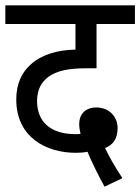

<svg xmlns="http://www.w3.org/2000/svg" viewBox="-20 -642 526 720"><path d="M372 58 439 26C410 -18 390 -53 374 -87C402 -98 421 -119 421 -162C421 -201 393 -239 340 -239C308 -239 277 -221 277 -176C277 -166 279 -152 282 -140C275 -139 269 -139 263 -139C169 -139 119 -186 119 -263C119 -305 135 -335 163 -355C194 -376 234 -386 305 -386H342V-552H486V-622H0V-552H263V-456C196 -455 136 -437 96 -401C63 -372 41 -330 41 -269C41 -126 155 -69 264 -69C279 -69 295 -70 308 -73C323 -37 347 13 372 58Z"/></svg>

Font: Noto Sans Devanagari UI SemiCondensed
Style: Regular
Weight: 400
Width: 4
Designer: Jelle Bosma - Monotype Design Team
Foundry: Monotype Imaging Inc.
Version: Version 2.003